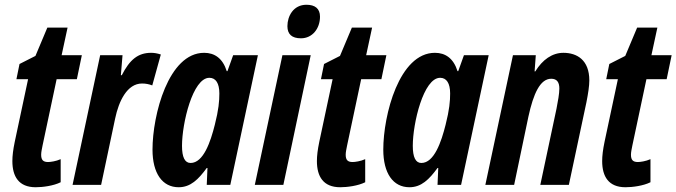

<svg xmlns="http://www.w3.org/2000/svg" viewBox="-20 -777 2843 807"><path d="M130 10C160 10 205 4 235 -11V-108C215 -99 192 -96 182 -96C161 -96 153 -105 153 -127C153 -137 156 -151 159 -166L218 -444H303L324 -545H239L264 -661H179L129 -542L62 -508L49 -444H98L42 -181C35 -147 32 -122 32 -100C32 -35 59 10 130 10Z M285 0H405L464 -279C479 -351 514 -426 577 -426C593 -426 607 -423 620 -418L656 -548C640 -553 628 -555 615 -555C560 -555 525 -526 492 -461H488L495 -545H401Z M731 10C781 10 814 -23 849 -71H852L849 0H948L1064 -545H960L936 -478H933C916 -532 882 -555 838 -555C688 -555 621 -294 621 -148C621 -49 662 10 731 10ZM781 -92C757 -92 745 -116 745 -164C745 -259 790 -450 860 -450C887 -450 902 -427 902 -384C902 -352 899 -316 883 -253C865 -181 835 -92 781 -92Z M1245 -616C1293 -616 1325 -657 1325 -707C1325 -741 1304 -757 1268 -757C1213 -757 1188 -709 1188 -667C1188 -633 1207 -616 1245 -616ZM1051 0H1171L1286 -545H1167Z M1410 10C1440 10 1485 4 1515 -11V-108C1495 -99 1472 -96 1462 -96C1441 -96 1433 -105 1433 -127C1433 -137 1436 -151 1439 -166L1498 -444H1583L1604 -545H1519L1544 -661H1459L1409 -542L1342 -508L1329 -444H1378L1322 -181C1315 -147 1312 -122 1312 -100C1312 -35 1339 10 1410 10Z M1701 10C1751 10 1784 -23 1819 -71H1822L1819 0H1918L2034 -545H1930L1906 -478H1903C1886 -532 1852 -555 1808 -555C1658 -555 1591 -294 1591 -148C1591 -49 1632 10 1701 10ZM1751 -92C1727 -92 1715 -116 1715 -164C1715 -259 1760 -450 1830 -450C1857 -450 1872 -427 1872 -384C1872 -352 1869 -316 1853 -253C1835 -181 1805 -92 1751 -92Z M2020 0H2141L2201 -287C2222 -383 2250 -446 2297 -446C2321 -446 2331 -431 2331 -405C2331 -383 2325 -351 2319 -320L2251 0H2371L2445 -348C2452 -384 2457 -415 2457 -439C2457 -525 2405 -555 2348 -555C2301 -555 2260 -526 2230 -477H2227L2232 -545H2136Z M2609 10C2639 10 2684 4 2714 -11V-108C2694 -99 2671 -96 2661 -96C2640 -96 2632 -105 2632 -127C2632 -137 2635 -151 2638 -166L2697 -444H2782L2803 -545H2718L2743 -661H2658L2608 -542L2541 -508L2528 -444H2577L2521 -181C2514 -147 2511 -122 2511 -100C2511 -35 2538 10 2609 10Z"/></svg>

Font: Noto Sans ExtraCondensed
Style: Bold Italic
Weight: 700
Width: 2
Italic angle: -12°
Designer: Monotype Design Team
Foundry: Monotype Imaging Inc.
Version: Version 2.013